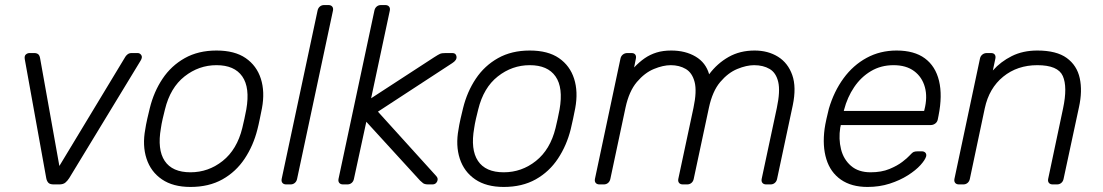

<svg xmlns="http://www.w3.org/2000/svg" viewBox="-20 -730 4365 760"><path d="M193 0Q177 0 171 -7Q165 -14 163 -25L78 -496Q76 -509 82.5 -514.5Q89 -520 97 -520H116Q125 -520 131 -515.5Q137 -511 139 -498L215 -73L476 -505Q478 -509 484.5 -514.5Q491 -520 501 -520H525Q534 -520 539.5 -511.5Q545 -503 536 -489L254 -25Q247 -14 238.5 -7Q230 0 214 0Z M734 10Q665 10 621 -20Q577 -50 560 -102Q543 -154 555 -218Q557 -233 563 -260Q569 -287 573 -302Q589 -367 623.5 -418.5Q658 -470 711.5 -500Q765 -530 837 -530Q909 -530 952.5 -500Q996 -470 1012.5 -418.5Q1029 -367 1017 -302Q1014 -287 1008.5 -260Q1003 -233 999 -218Q983 -154 948.5 -102Q914 -50 860.5 -20Q807 10 734 10ZM734 -48Q805 -48 861.5 -93Q918 -138 939 -223Q943 -238 947.5 -260Q952 -282 955 -297Q970 -383 939 -427.5Q908 -472 837 -472Q767 -472 710.5 -427.5Q654 -383 633 -297Q629 -282 624 -260Q619 -238 617 -223Q602 -138 632 -93Q662 -48 734 -48Z M1113 0Q1103 0 1098 -6Q1093 -12 1095 -22L1237 -688Q1239 -698 1246 -704Q1253 -710 1263 -710H1280Q1290 -710 1295 -704Q1300 -698 1298 -688L1156 -22Q1154 -12 1147 -6Q1140 0 1130 0Z M1338 0Q1328 0 1323 -6Q1318 -12 1320 -22L1462 -688Q1464 -698 1471 -704Q1478 -710 1488 -710H1505Q1515 -710 1520 -704Q1525 -698 1523 -688L1449 -341L1698 -503Q1715 -514 1722 -517Q1729 -520 1744 -520H1771Q1785 -520 1787 -506Q1789 -492 1770 -480L1476 -288L1706 -34Q1716 -24 1710.5 -12Q1705 0 1692 0H1676Q1660 0 1654 -5.5Q1648 -11 1643 -15L1430 -248L1381 -22Q1379 -12 1372 -6Q1365 0 1355 0Z M1974 10Q1905 10 1861 -20Q1817 -50 1800 -102Q1783 -154 1795 -218Q1797 -233 1803 -260Q1809 -287 1813 -302Q1829 -367 1863.5 -418.5Q1898 -470 1951.5 -500Q2005 -530 2077 -530Q2149 -530 2192.5 -500Q2236 -470 2252.5 -418.5Q2269 -367 2257 -302Q2254 -287 2248.5 -260Q2243 -233 2239 -218Q2223 -154 2188.5 -102Q2154 -50 2100.5 -20Q2047 10 1974 10ZM1974 -48Q2045 -48 2101.5 -93Q2158 -138 2179 -223Q2183 -238 2187.5 -260Q2192 -282 2195 -297Q2210 -383 2179 -427.5Q2148 -472 2077 -472Q2007 -472 1950.5 -427.5Q1894 -383 1873 -297Q1869 -282 1864 -260Q1859 -238 1857 -223Q1842 -138 1872 -93Q1902 -48 1974 -48Z M2353 0Q2343 0 2338 -6Q2333 -12 2335 -22L2436 -498Q2438 -508 2445.5 -514Q2453 -520 2463 -520H2480Q2490 -520 2494.5 -514Q2499 -508 2497 -498L2490 -463Q2511 -485 2532 -499.5Q2553 -514 2578.5 -522Q2604 -530 2637 -530Q2693 -530 2733.5 -506Q2774 -482 2787 -436Q2819 -479 2864 -504.5Q2909 -530 2967 -530Q3020 -530 3059.5 -505.5Q3099 -481 3116 -433Q3133 -385 3118 -313L3056 -22Q3054 -12 3047 -6Q3040 0 3030 0H3013Q3003 0 2998 -6Q2993 -12 2995 -22L3055 -303Q3069 -369 3060.5 -405.5Q3052 -442 3026.5 -457Q3001 -472 2965 -472Q2935 -472 2898.5 -457Q2862 -442 2831 -405.5Q2800 -369 2786 -303L2726 -22Q2724 -12 2717 -6Q2710 0 2700 0H2683Q2673 0 2668 -6Q2663 -12 2665 -22L2725 -303Q2739 -369 2729.5 -405.5Q2720 -442 2694.5 -457Q2669 -472 2635 -472Q2605 -472 2568.5 -457Q2532 -442 2501 -405.5Q2470 -369 2456 -304L2396 -22Q2394 -12 2387 -6Q2380 0 2370 0Z M3414 10Q3350 10 3308.5 -19Q3267 -48 3251 -100Q3235 -152 3244 -220Q3246 -235 3251.5 -260Q3257 -285 3261 -300Q3281 -368 3319 -420Q3357 -472 3410.5 -501Q3464 -530 3529 -530Q3599 -530 3641 -499Q3683 -468 3697 -410Q3711 -352 3695 -272L3692 -257Q3690 -247 3682 -241Q3674 -235 3664 -235H3308Q3308 -235 3307.5 -231Q3307 -227 3306 -225Q3299 -180 3309 -139.5Q3319 -99 3348.5 -73.5Q3378 -48 3426 -48Q3469 -48 3500.5 -61Q3532 -74 3552 -89.5Q3572 -105 3579 -113Q3591 -126 3596.5 -128.5Q3602 -131 3613 -131H3629Q3638 -131 3643 -125.5Q3648 -120 3646 -111Q3642 -97 3623.5 -76.5Q3605 -56 3573.5 -36Q3542 -16 3501.5 -3Q3461 10 3414 10ZM3320 -291H3638L3639 -295Q3652 -345 3641 -385Q3630 -425 3598.5 -448.5Q3567 -472 3517 -472Q3467 -472 3427.5 -448.5Q3388 -425 3361 -385Q3334 -345 3321 -295Z M3776 0Q3766 0 3761 -6Q3756 -12 3758 -22L3859 -498Q3861 -508 3868.5 -514Q3876 -520 3886 -520H3903Q3913 -520 3917.5 -514Q3922 -508 3920 -498L3910 -451Q3941 -486 3985 -508Q4029 -530 4086 -530Q4162 -530 4202.5 -500.5Q4243 -471 4254 -420.5Q4265 -370 4251 -306L4190 -22Q4188 -12 4181 -6Q4174 0 4164 0H4147Q4137 0 4132 -6Q4127 -12 4129 -22L4188 -301Q4206 -386 4187 -429Q4168 -472 4086 -472Q4007 -472 3951 -426.5Q3895 -381 3878 -301L3819 -22Q3817 -12 3810 -6Q3803 0 3793 0Z"/></svg>

Font: Rubik Light
Style: Italic
Weight: 300
Italic angle: -12°
Designer: Hubert and Fischer
Foundry: Hubert and Fischer
Version: Version 2.300;gftools[0.9.30]